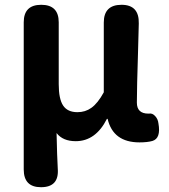

<svg xmlns="http://www.w3.org/2000/svg" viewBox="-20 -580 704 801"><path d="M151 201Q79 201 79 127V-179V-487Q79 -560 152 -560Q225 -560 225 -487V-229Q225 -167 243.5 -139.5Q262 -112 303 -112Q336 -112 361 -130Q388 -149 413 -195V-486Q413 -560 487 -560Q561 -560 559 -482Q558 -445 556 -369Q551 -211 551 -152Q551 -106 599 -106Q600 -106 601 -106Q616 -109 628 -95Q639 -83 641 -65Q652 -3 616 8Q595 14 562 14Q452 14 429 -84H426Q379 9 296 9Q242 9 216 -25Q218 72 221 124Q227 201 151 201Z"/></svg>

Font: GenSenRounded TW B
Style: Regular
Weight: 700
Version: Version 1.501;PS 1;hotconv 16.6.51;makeotf.lib2.5.65220